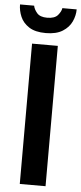

<svg xmlns="http://www.w3.org/2000/svg" viewBox="-66 -903 395 935"><g transform="rotate(5 131.5 -435.5)"><path d="M130 -743Q78 -743 48 -762.5Q18 -782 5.5 -811.5Q-7 -841 -7 -871H62Q65 -854 80 -836Q95 -818 130 -818Q167 -818 182.5 -836.5Q198 -855 200 -871H270Q270 -841 256.5 -811.5Q243 -782 212 -762.5Q181 -743 130 -743ZM68 0V-686H194V0Z"/></g></svg>

Font: Archivo SemiCondensed SemiBold
Style: Regular
Weight: 600
Width: 4
Designer: Hector Gatti
Foundry: Omnibus-Type
Version: Version 2.001; ttfautohint (v1.8.3)